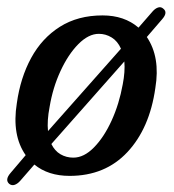

<svg xmlns="http://www.w3.org/2000/svg" viewBox="-20 -488 492 542"><path d="M6 31Q-7 19.5 10 0L52.5 -50Q13 -106 27.5 -196.5Q37.5 -268.5 68 -324.5Q98.5 -380.5 149.2 -412.5Q200 -444.5 269.5 -444.5Q331 -444.5 371 -410L411 -456Q418 -464 426.2 -466.8Q434.5 -469.5 441 -463.5Q454.5 -453 438 -434L394.5 -383.5Q433 -326.5 418.5 -239.5Q402.5 -126 339.8 -58.8Q277 8.5 176.5 8.5Q116 8.5 77 -23.5L37 22.5Q29.5 31 21.2 33.8Q13 36.5 6 31ZM120 -186Q112.5 -147.5 115.5 -118L321.5 -350.5Q312 -372 295.2 -382.2Q278.5 -392.5 259 -392.5Q230 -392.5 201.2 -363.5Q172.5 -334.5 150.8 -287.5Q129 -240.5 120 -186ZM187 -43Q217 -43 245.2 -71.8Q273.5 -100.5 295 -147.5Q316.5 -194.5 326.5 -250Q333.5 -286 331 -314.5L125 -81.5Q134.5 -62 150.8 -52.5Q167 -43 187 -43Z"/></svg>

Font: Fraunces 144pt S100
Style: Italic
Weight: 400
Italic angle: -16°
Version: Version 1.000; ttfautohint (v1.8.3)